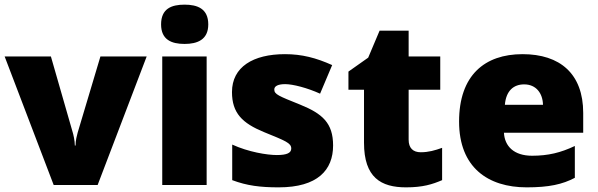

<svg xmlns="http://www.w3.org/2000/svg" viewBox="-20 -796 2571 826"><path d="M211 0H400L611 -553H412L314 -225C311 -214 305 -192 305 -170H302C302 -191 295 -220 293 -226L199 -553H0Z M774 -776C718 -776 673 -759 673 -691C673 -625 718 -607 774 -607C829 -607 876 -625 876 -691C876 -759 829 -776 774 -776ZM869 -553H678V0H869Z M1413 -170C1413 -267 1367 -307 1271 -346C1179 -383 1160 -390 1160 -411C1160 -426 1177 -434 1207 -434C1240 -434 1302 -418 1357 -393L1409 -516C1340 -547 1279 -563 1206 -563C1069 -563 978 -508 978 -400C978 -309 1023 -266 1115 -228C1208 -190 1233 -181 1233 -157C1233 -138 1214 -129 1171 -129C1129 -129 1049 -142 979 -174V-21C1043 3 1100 10 1179 10C1347 10 1413 -65 1413 -170Z M1790 -141C1757 -141 1738 -159 1738 -195V-410H1874V-553H1738V-664H1613L1564 -548L1479 -488V-410H1546V-182C1546 -32 1619 10 1727 10C1799 10 1840 -3 1882 -21V-160C1851 -149 1824 -141 1790 -141Z M2228 -563C2065 -563 1955 -472 1955 -273C1955 -76 2079 10 2246 10C2342 10 2400 -3 2453 -31V-168C2392 -139 2338 -126 2269 -126C2191 -126 2151 -167 2148 -225H2489V-310C2489 -479 2389 -563 2228 -563ZM2235 -433C2287 -433 2315 -394 2316 -345H2152C2157 -406 2190 -433 2235 -433Z"/></svg>

Font: Noto Sans Canadian Aboriginal Black
Style: Regular
Weight: 900
Designer: Monotype Design Team, Typotheque's Kevin King
Foundry: Monotype Imaging Inc.
Version: Version 2.004